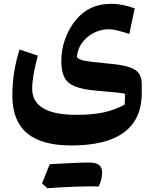

<svg xmlns="http://www.w3.org/2000/svg" viewBox="-20 -515 813 1019"><path d="M666.1 -334.6 695.2 -470.5Q628.5 -494.8 573.1 -494.8Q513 -494.8 471.2 -476.2Q422.8 -456 385.4 -412.3Q348 -368.6 326.7 -310.8Q305.4 -252.9 305.4 -189.6Q305.4 -135.8 322.1 -103.8Q338.9 -71.8 380 -55.7Q421.2 -39.6 493.7 -33.5Q553.5 -28.6 583.3 -25.8Q613 -23 625.2 -21Q637.3 -19 644.1 -16.3L641.6 40.1Q592 67.8 531.3 81.2Q470.5 94.5 385.3 94.5Q268.5 94.5 209.6 59.6Q150.8 24.8 150.8 -44.1Q150.8 -108.8 180.7 -219.7L84 -252.1Q45.6 -135.5 45.6 -8.1Q45.6 126 123 191.5Q200.5 257 358.2 257Q481.5 257 564.8 226.3Q648.1 195.6 690.2 133.7Q732.4 71.7 732.4 -22.3V-68.5Q732.4 -104.2 717 -125.9Q701.6 -147.6 662.9 -159.7Q624.1 -171.7 553.5 -177.8Q504.3 -182.6 474.1 -186.1Q444 -189.6 427.3 -193Q410.6 -196.3 402.4 -200.7Q394.2 -205.1 388.7 -211.6Q389.7 -241.3 403.5 -267.9Q417.4 -294.6 440.9 -315.3Q464.3 -336 494.4 -347.9Q524.5 -359.7 557.9 -359.7Q576.1 -359.7 603.7 -353.2Q631.3 -346.7 666.1 -334.6ZM449.6 474.2Q464.7 474.2 474.9 474.3Q485 474.5 491.9 474.5Q498.7 474.5 504 474.8Q513.1 455.2 517.5 436.2Q522 417.1 522 400.6Q522 373.3 505.1 360.4Q488.3 347.5 450.7 347.5Q409.1 365.5 367.5 384.2Q326 402.9 284.9 421.4Q243.8 439.9 203 458.7Q210.5 465.2 217.8 471.6Q225.1 478.1 231.9 484Q266.2 481.4 306.1 479.1Q346 476.8 383.8 475.5Q421.7 474.2 449.6 474.2ZM231.9 484Q268.5 461.6 305 439.2Q341.5 416.7 377.9 393.7Q414.3 370.7 450.7 347.5Q437.6 347.5 413.7 348.2Q389.8 349 360.4 350.4Q331 351.8 300.6 353.4Q270.1 355 244.1 356.7Q233.7 382 223.6 407.2Q213.4 432.5 203 458.7Q210.5 465.2 217.8 471.6Q225.1 478.1 231.9 484Z"/></svg>

Font: Pinar-VF-FD
Style: Regular
Weight: 300
Designer: Amin Abedi
Version: Version 3.0